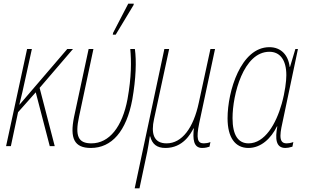

<svg xmlns="http://www.w3.org/2000/svg" viewBox="-20 -793 1681 1042"><path d="M13 0H39L78 -184L174 -292L250 0H277L195 -316L376 -527H345L86 -225H85C96 -266 107 -318 118 -368L153 -527H127Z M592 -605H608L705 -766L706 -773H676L594 -615ZM473 10C586 10 666 -80 698 -253C718 -367 721 -463 712 -527H687C693 -462 694 -377 672 -255C644 -106 574 -15 476 -15C405 -15 386 -54 409 -160L487 -527H461L382 -159C358 -42 383 10 473 10Z M711 229H737L779 31C784 6 788 -19 793 -53H795C806 -11 831 10 878 10C973 10 1015 -67 1030 -96H1032C1026 -40 1029 10 1077 10C1095 10 1108 6 1117 3L1122 -22C1110 -17 1096 -15 1086 -15C1052 -15 1044 -40 1061 -124L1147 -527H1122L1059 -236C1030 -99 968 -15 884 -15C813 -15 799 -70 816 -147L898 -527H872Z M1328 10C1397 10 1451 -42 1483 -107H1485C1473 -41 1476 10 1529 10C1539 10 1551 8 1567 3L1572 -22C1555 -16 1544 -15 1535 -15C1510 -15 1502 -31 1502 -57C1502 -81 1510 -115 1518 -152L1597 -527H1583L1554 -430H1552C1545 -493 1506 -537 1442 -537C1287 -537 1215 -298 1215 -151C1215 -47 1256 10 1328 10ZM1329 -15C1273 -15 1242 -59 1242 -152C1242 -279 1301 -512 1442 -512C1498 -512 1534 -470 1534 -385C1534 -353 1527 -294 1509 -230C1478 -120 1417 -15 1329 -15Z"/></svg>

Font: Noto Sans Condensed Thin
Style: Italic
Weight: 100
Width: 3
Italic angle: -12°
Designer: Monotype Design Team
Foundry: Monotype Imaging Inc.
Version: Version 2.013